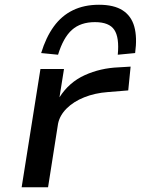

<svg xmlns="http://www.w3.org/2000/svg" viewBox="-20 -787 592 807"><path d="M71 0 150 -497H249L230 -378Q270 -441 336 -471Q402 -501 479 -504L529 -507L519 -407L433 -400Q379 -396 334 -378Q289 -360 260 -331Q231 -302 224 -267L182 0ZM224 -557 153 -564Q173 -630 206 -675.5Q239 -721 286.5 -744Q334 -767 396 -767Q459 -767 495.5 -743.5Q532 -720 544.5 -675Q557 -630 548 -564L475 -557Q482 -629 460.5 -661.5Q439 -694 379 -694Q319 -694 282.5 -661.5Q246 -629 224 -557Z"/></svg>

Font: Nunito Sans 7pt Expanded Medium
Style: Italic
Weight: 500
Width: 7
Italic angle: -9°
Designer: Vernon Adams
Foundry: Vernon Adams
Version: Version 3.101;gftools[0.9.27]